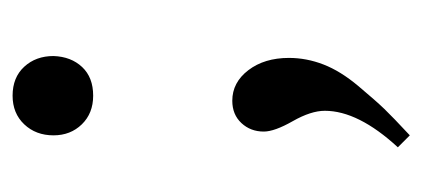

<svg xmlns="http://www.w3.org/2000/svg" viewBox="-203 -327 671 305"><g transform="rotate(-90 132.5 -174.5)"><path d="M51 122Q109 59 109 6Q109 -16 92.5 -45Q76 -74 76 -91Q76 -112 89.5 -126.5Q103 -141 125 -141Q154 -141 173.5 -115.5Q193 -90 193 -51Q193 -23 182.5 4Q172 31 148.5 59Q125 87 112 100.5Q99 114 70 141ZM70 -425Q70 -453 87.5 -471.5Q105 -490 133 -490Q162 -490 179 -471.5Q196 -453 196 -425Q195 -397 178.5 -379.5Q162 -362 133 -362Q105 -362 87.5 -380Q70 -398 70 -425Z"/></g></svg>

Font: Heuristica
Style: Regular
Weight: 400
Version: Version 1.0.1 ; ttfautohint (v1.4.1)